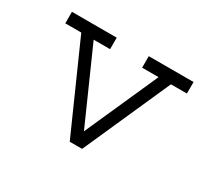

<svg xmlns="http://www.w3.org/2000/svg" viewBox="-95 -579 789 727"><g transform="rotate(30 300.0 -215.0)"><path d="M565.9 -430.2V-379.9H496.1L327.1 0H272.9L104 -379.9H34.2V-430.2H230V-379.9H158.2L299.8 -61L441.9 -379.9H370.1V-430.2Z"/></g></svg>

Font: Compagnon Roman
Style: Regular
Weight: 400
Designer: Juliette Duhe, Lea Pradine
Foundry: Velvetyne Type Foundry
Version: Version 1.000;PS 001.000;hotconv 1.0.88;makeotf.lib2.5.64775